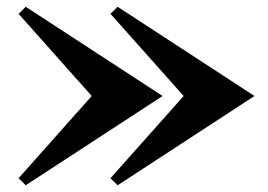

<svg xmlns="http://www.w3.org/2000/svg" viewBox="-20 -552 783 561"><path d="M516.6 -271.5 302.7 -511.7 323.7 -532.2 723.6 -271.5 323.7 -10.7 302.7 -31.2ZM248 -271.5 34.2 -511.7 55.2 -532.2 455.1 -271.5 55.2 -10.7 34.2 -31.2Z"/></svg>

Font: GravitasOne
Style: Regular
Weight: 400
Designer: Riccardo De Franceschi
Foundry: Sorkin Type Co.
Version: Version 1.001